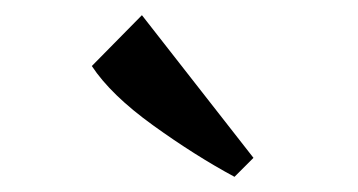

<svg xmlns="http://www.w3.org/2000/svg" viewBox="-20 -888 472 253"><path d="M101 -801 167 -868 314 -680 289 -655Q237 -683 181.5 -723Q126 -763 101 -801Z"/></svg>

Font: Grenzecho Serif
Style: Serif-Regular
Weight: 400
Designer: Dan Reynolds
Foundry: Dan Reynolds
Version: Version 1.001; ttfautohint (v1.1) -l 5 -r 5 -G 72 -x 0 -D la